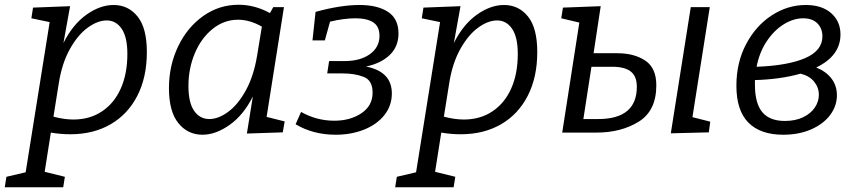

<svg xmlns="http://www.w3.org/2000/svg" viewBox="-73 -558 3613 808"><path d="M545 -339Q545 -233 505 -155Q465 -77 392.5 -35Q320 7 223 7Q182 7 141 0L115 165L200 186L193 230H-53L-46 186L35 167L136 -465L59 -481L66 -526L222 -532L194 -377Q233 -455 290.5 -496Q348 -537 405 -537Q467 -537 506 -488.5Q545 -440 545 -339ZM152 -67Q197 -55 236 -55Q305 -55 356.5 -89.5Q408 -124 435.5 -186Q463 -248 463 -331Q463 -402 439 -437Q415 -472 376 -472Q338 -472 296 -441.5Q254 -411 220.5 -350.5Q187 -290 174 -205Z M1049 -66 1125 -47 1117 -1 966 4 991 -152Q952 -74 893.5 -32.5Q835 9 779 9Q717 9 677.5 -40Q638 -89 638 -187Q638 -282 676.5 -362.5Q715 -443 782 -490.5Q849 -538 931 -538Q999 -538 1063 -503L1077 -528H1122ZM1009 -324 1029 -446Q978 -475 929 -475Q870 -475 822 -436.5Q774 -398 747 -334Q720 -270 720 -196Q720 -126 744 -91.5Q768 -57 808 -57Q846 -57 887.5 -87.5Q929 -118 962 -178.5Q995 -239 1009 -324Z M1576 -165Q1576 -113 1544.5 -73.5Q1513 -34 1459 -12.5Q1405 9 1340 9Q1245 9 1171 -35L1194 -87Q1259 -50 1334 -50Q1401 -50 1448 -81.5Q1495 -113 1495 -168Q1495 -220 1457.5 -234.5Q1420 -249 1369 -249H1304L1312 -301H1377Q1443 -301 1483.5 -330Q1524 -359 1524 -407Q1524 -447 1497.5 -464Q1471 -481 1423 -481Q1375 -481 1316 -467L1294 -388H1242L1255 -508Q1360 -537 1440 -537Q1516 -537 1560 -508Q1604 -479 1604 -417Q1604 -362 1567 -326.5Q1530 -291 1467 -278Q1576 -257 1576 -165Z M2188 -339Q2188 -233 2148 -155Q2108 -77 2035.5 -35Q1963 7 1866 7Q1825 7 1784 0L1758 165L1843 186L1836 230H1590L1597 186L1678 167L1779 -465L1702 -481L1709 -526L1865 -532L1837 -377Q1876 -455 1933.5 -496Q1991 -537 2048 -537Q2110 -537 2149 -488.5Q2188 -440 2188 -339ZM1795 -67Q1840 -55 1879 -55Q1948 -55 1999.5 -89.5Q2051 -124 2078.5 -186Q2106 -248 2106 -331Q2106 -402 2082 -437Q2058 -472 2019 -472Q1981 -472 1939 -441.5Q1897 -411 1863.5 -350.5Q1830 -290 1817 -205Z M2525 -334Q2596 -334 2642.5 -303Q2689 -272 2689 -199Q2689 -92 2615 -46Q2541 0 2437 0H2293L2365 -463L2289 -481L2296 -526L2455 -532L2425 -334ZM2914 -528 2841 -65 2916 -46 2910 -1 2750 3 2834 -528ZM2444 -57Q2607 -57 2607 -193Q2607 -237 2581.5 -257Q2556 -277 2504 -277H2416L2382 -57Z M3449 -157Q3449 -112 3420.5 -74Q3392 -36 3340.5 -13.5Q3289 9 3223 9Q3127 9 3076.5 -42Q3026 -93 3026 -197Q3026 -295 3067 -372.5Q3108 -450 3175 -493.5Q3242 -537 3318 -537Q3386 -537 3425 -502.5Q3464 -468 3464 -413Q3464 -323 3362 -274Q3404 -257 3426.5 -227Q3449 -197 3449 -157ZM3111 -277Q3243 -282 3315.5 -313.5Q3388 -345 3388 -405Q3388 -438 3367 -459.5Q3346 -481 3307 -481Q3267 -481 3226.5 -456.5Q3186 -432 3154.5 -385.5Q3123 -339 3111 -277ZM3373 -159Q3373 -190 3353 -214.5Q3333 -239 3296 -248Q3211 -224 3104 -221V-202Q3104 -123 3135 -86Q3166 -49 3230 -49Q3275 -49 3307.5 -65Q3340 -81 3356.5 -106Q3373 -131 3373 -159Z"/></svg>

Font: Bitter Pro
Style: Italic
Weight: 400
Italic angle: -9°
Designer: Sol Matas, and Bitter project Authors
Foundry: Sol Matas
Version: Version 1.010